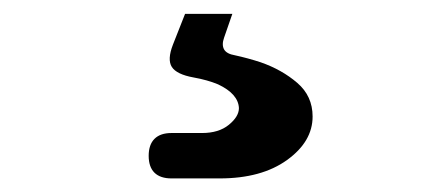

<svg xmlns="http://www.w3.org/2000/svg" viewBox="-20 -39 640 277"><path d="M227.4 218.4Q211.3 218.4 202.9 210.2Q194.5 201.9 194.5 185.8Q194.5 169.7 202.9 161.3Q211.3 152.9 227.4 152.9H271.5Q295.6 152.9 310.1 141.1Q324.7 129.2 324.7 116.9Q323.7 96.4 294.6 82.7Q279.6 76.4 259 72.7Q234.8 68.3 227.9 57.6Q221.1 46.9 229.5 25.4L247 -19H315.2L303.3 15.3Q299.6 25.7 303.3 32.3Q307 38.8 319.1 40.8Q337.5 44.8 355.9 50.8Q386.7 61.5 408.9 80.6Q431 99.6 431 129.1Q431 165.2 394.2 191.8Q357.3 218.4 297 218.4Z"/></svg>

Font: Maple Mono
Style: Regular
Weight: 400
Monospace: yes
Designer: subframe7536
Version: Version 7.300